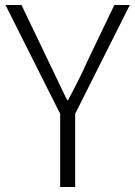

<svg xmlns="http://www.w3.org/2000/svg" viewBox="-20 -749 542 769"><path d="M221 0H281V-293L500 -729H438L331 -506C308 -453 281 -402 253 -348H249C222 -402 199 -453 173 -506L66 -729H2L221 -293Z"/></svg>

Font: Noto Sans Japanese Light
Style: Regular
Weight: 300
Designer: Ryoko NISHIZUKA (kana & ideographs); Paul D. Hunt (Latin, Greek & Cyrillic); Wenlong ZHANG (bopomofo); Sandoll Communica
Foundry: Adobe Systems Incorporated
Version: Version 1.000;PS 1;hotconv 1.0.78;makeotf.lib2.5.61930